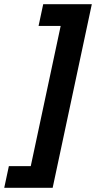

<svg xmlns="http://www.w3.org/2000/svg" viewBox="-87 -734 456 912"><path d="M-44.9 55.2H59.1L201.2 -610.8H96.2L118.2 -713.9H349.1L163.1 158.2H-66.9Z"/></svg>

Font: Zoram GWebM
Style: Bold Italic
Weight: 700
Italic angle: -12°
Foundry: Ascender Corporation
Version: Version 1.000